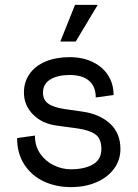

<svg xmlns="http://www.w3.org/2000/svg" viewBox="-20 -750 563 786"><path d="M50 -185 123 -195Q123 -152 144.5 -121Q166 -90 200 -73.5Q234 -57 270 -57Q326 -57 360.5 -77Q395 -97 395 -140Q395 -182 371 -199.5Q347 -217 299 -224L211 -236Q152 -244 115 -281.5Q78 -319 78 -371Q78 -415 101.5 -448Q125 -481 167.5 -498.5Q210 -516 265 -516Q319 -516 360 -496Q401 -476 423 -441Q445 -406 445 -361L372 -351Q372 -396 344.5 -419.5Q317 -443 265 -443Q217 -443 186.5 -425Q156 -407 156 -371Q156 -342 176.5 -326.5Q197 -311 242 -304L318 -293Q388 -283 430.5 -244Q473 -205 473 -140Q473 -95 447 -59.5Q421 -24 375 -4Q329 16 270 16Q209 16 159 -7.5Q109 -31 79.5 -76.5Q50 -122 50 -185ZM287 -730H380L290 -580H227Z"/></svg>

Font: Uncut Sans VF
Style: Regular
Weight: 400
Designer: Kasper Nordkvist
Foundry: Uncut Type
Version: Version 1.100;FEAKit 1.0